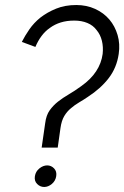

<svg xmlns="http://www.w3.org/2000/svg" viewBox="-20 -752 495 765"><path d="M121 -565Q108 -570 94 -575Q80 -580 67 -585Q79 -609 97 -635Q115 -661 141 -682Q168 -703 203.5 -717.5Q239 -732 284 -732Q325 -732 359 -716.5Q393 -701 416 -674Q438 -648 448.5 -612.5Q459 -577 453 -537Q445 -482 413 -440.5Q381 -399 330 -366Q314 -355 296 -344.5Q278 -334 263 -321Q247 -308 236 -289.5Q225 -271 221 -242L210 -164H146L160 -261Q164 -293 178 -312.5Q192 -332 211 -347Q230 -362 254 -376Q278 -390 304 -409Q342 -436 363 -468Q384 -500 389 -537Q392 -565 386 -589.5Q380 -614 365 -632Q351 -651 328 -660.5Q305 -670 276 -670Q246 -670 222 -662.5Q198 -655 179 -641Q160 -628 145.5 -608.5Q131 -589 121 -565ZM156 -7Q140 -7 128 -19Q116 -31 119 -50Q122 -69 137 -81Q152 -93 168 -93Q184 -93 195.5 -81Q207 -69 204 -50Q201 -31 186.5 -19Q172 -7 156 -7Z"/></svg>

Font: Josefin Slab SemiBold
Style: Italic
Weight: 600
Italic angle: -12°
Designer: Santiago Orozco
Foundry: Typemade
Version: Version 2.000